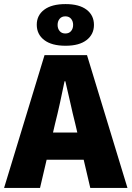

<svg xmlns="http://www.w3.org/2000/svg" viewBox="-30 -920 644 940"><path d="M-10 0 188 -650H396L594 0H412L338 -316Q326 -363 314 -418Q302 -473 290 -522H286Q276 -473 264 -418Q252 -363 240 -316L166 0ZM132 -138V-271H450V-138ZM291 -696Q223 -696 186.5 -724Q150 -752 150 -799Q150 -845 186.5 -872.5Q223 -900 291 -900Q358 -900 394 -872.5Q430 -845 430 -798Q430 -752 394 -724Q358 -696 291 -696ZM290 -756Q308 -756 318 -768Q328 -780 328 -798Q328 -816 318 -828Q308 -840 290 -840Q272 -840 262 -828Q252 -816 252 -798Q252 -780 262 -768Q272 -756 290 -756Z"/></svg>

Font: Mada Black
Style: Regular
Weight: 900
Designer: Khaled Hosny
Version: Version 1.5